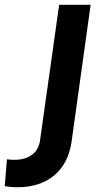

<svg xmlns="http://www.w3.org/2000/svg" viewBox="-146 -564 423 805"><path d="M-72 221C50 221 136 155 154 31L234 -544H102L22 24C15 77 -25 106 -85 106C-93 106 -105 106 -117 104L-126 216C-114 219 -93 221 -72 221Z"/></svg>

Font: Mluvka Bold
Style: Italic
Weight: 700
Italic angle: -8°
Designer: Modified by Jiří Krblich, Original typeface by Gumpita Rahayu
Foundry: Gumpita Rahayu & Jiří Krblich
Version: Version 2.000;Glyphs 3.1.1 (3134)